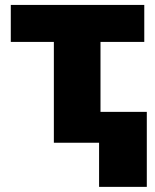

<svg xmlns="http://www.w3.org/2000/svg" viewBox="-20 -565 614 760"><path d="M561.1 174.7H372.2V0H193.2V-399.1H22.7V-545.5H551.1V-399.1H377.8V-122.2H561.1Z"/></svg>

Font: Linik Sans Black
Style: Regular
Weight: 900
Designer: Fonts by Rasmus Andersson / Changes by Cristiano Sobral with parts from Marc Monis
Foundry: rsms
Version: Version 3.020; ttfautohint (v1.6)